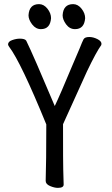

<svg xmlns="http://www.w3.org/2000/svg" viewBox="-20 -894 540 929"><path d="M260 15Q243 15 222 6Q201 -3 201 -19Q204 -108 204 -292Q81 -593 24 -668Q19 -675 19 -679Q19 -693 39 -700Q59 -707 76 -707Q101 -707 107 -697Q140 -630 245 -381Q270 -433 330 -577Q360 -646 365 -659Q378 -692 384 -703.5Q390 -715 412 -715Q431 -715 451 -705Q471 -695 471 -682L470 -676Q446 -643 401 -549L285 -293Q285 -95 286 -74Q288 -25 288 -1Q288 15 260 15ZM178 -753Q153 -753 135.5 -776Q118 -799 118 -820Q121 -874 169 -874Q192 -874 209.5 -852Q227 -830 227 -806Q223 -753 178 -753ZM343 -753Q317 -753 300 -776Q283 -799 283 -820Q286 -874 334 -874Q357 -874 374.5 -852Q392 -830 392 -806Q388 -753 343 -753Z"/></svg>

Font: LXGW WenKai Mono TC
Style: Bold
Weight: 700
Designer: LXGW / Fontworks Inc.
Foundry: LXGW / Fontworks Inc.
Version: Version 1.330